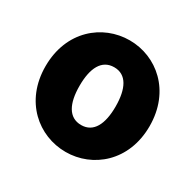

<svg xmlns="http://www.w3.org/2000/svg" viewBox="-134 -730 905 890"><g transform="rotate(30 318.5 -284.5)"><path d="M319 14C463 14 597 -96 597 -284C597 -473 463 -583 319 -583C174 -583 40 -473 40 -284C40 -96 174 14 319 14ZM319 -130C252 -130 222 -190 222 -284C222 -379 252 -439 319 -439C385 -439 415 -379 415 -284C415 -190 385 -130 319 -130Z"/></g></svg>

Font: Noto Sans T Chinese Black
Style: Bold
Weight: 900
Designer: Ryoko NISHIZUKA (kana & ideographs); Paul D. Hunt (Latin, Greek & Cyrillic); Wenlong ZHANG (bopomofo); Sandoll Communica
Foundry: Adobe Systems Incorporated
Version: Version 1.000;PS 1;hotconv 1.0.78;makeotf.lib2.5.61930